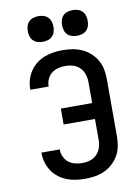

<svg xmlns="http://www.w3.org/2000/svg" viewBox="-103 -1028 805 1104"><g transform="rotate(-10 300.0 -476.0)"><path d="M303 8Q275 8 248 4Q221 0 195.5 -10Q170 -20 148 -37.5Q126 -55 111 -78Q96 -101 88.5 -127.5Q81 -154 81 -182Q81 -182 81 -182.5Q81 -183 81 -184H188Q188 -183 188 -183Q188 -183 188 -183Q188 -161 197 -141Q206 -121 222.5 -108Q239 -95 260 -89.5Q281 -84 303 -84Q326 -84 348.5 -91Q371 -98 387.5 -114.5Q404 -131 411 -154Q418 -177 418 -200V-321H235V-414H418V-535Q418 -558 411 -581Q404 -604 387.5 -620.5Q371 -637 348.5 -644Q326 -651 303 -651Q281 -651 260 -645.5Q239 -640 222.5 -627Q206 -614 197 -594Q188 -574 188 -552Q188 -552 188 -552Q188 -552 188 -551H81Q81 -552 81 -552.5Q81 -553 81 -553Q81 -581 88.5 -607.5Q96 -634 111 -657Q126 -680 148 -697.5Q170 -715 195.5 -725Q221 -735 248 -739Q275 -743 303 -743Q332 -743 360.5 -738.5Q389 -734 415.5 -722Q442 -710 463.5 -690.5Q485 -671 499.5 -646Q514 -621 519.5 -592.5Q525 -564 525 -535V-200Q525 -171 519.5 -142.5Q514 -114 499.5 -89Q485 -64 463.5 -44.5Q442 -25 415.5 -13Q389 -1 360.5 3.5Q332 8 303 8ZM400 -810Q385 -810 370 -814.5Q355 -819 344.5 -829.5Q334 -840 329.5 -855Q325 -870 325 -885Q325 -900 329.5 -915Q334 -930 344.5 -940.5Q355 -951 370 -955.5Q385 -960 400 -960Q415 -960 430 -955.5Q445 -951 455.5 -940.5Q466 -930 470.5 -915Q475 -900 475 -885Q475 -870 470.5 -855Q466 -840 455.5 -829.5Q445 -819 430 -814.5Q415 -810 400 -810ZM200 -810Q185 -810 170 -814.5Q155 -819 144.5 -829.5Q134 -840 129.5 -855Q125 -870 125 -885Q125 -900 129.5 -915Q134 -930 144.5 -940.5Q155 -951 170 -955.5Q185 -960 200 -960Q215 -960 230 -955.5Q245 -951 255.5 -940.5Q266 -930 270.5 -915Q275 -900 275 -885Q275 -870 270.5 -855Q266 -840 255.5 -829.5Q245 -819 230 -814.5Q215 -810 200 -810Z"/></g></svg>

Font: Zed Mono Semibold Extended
Style: Regular
Weight: 600
Width: 7
Monospace: yes
Designer: Belleve Invis
Foundry: Belleve Invis
Version: Version 1.0.0; ttfautohint (v1.8.4)